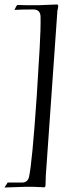

<svg xmlns="http://www.w3.org/2000/svg" viewBox="-45 -710 327 852"><path d="M-25 122 -11 100H56Q79 98 84 74Q91 42 99.5 -47.5Q108 -137 118 -283Q126 -408 131 -496Q136 -584 135 -634Q135 -668 103 -668Q73 -668 52 -667.5Q31 -667 19 -666Q29 -688 33 -688Q53 -687 70 -687Q87 -687 102 -687Q117 -687 130 -687Q143 -687 153 -688L206 -690Q211 -691 213 -686V-684Q213 -682 213 -679.5Q213 -677 212 -673Q210 -666 209.5 -661Q209 -656 209 -652L160 45Q158 59 157 112Q157 119 152 121H154Q153 121 151.5 121.5Q150 122 148 122Q148 122 148.5 122Q149 122 152 121Q149 121 144 121Q139 121 133 120Q132 120 124.5 120Q117 120 103 119H67Q33 120 -25 122Z"/></svg>

Font: Luxurious Roman
Style: Regular
Weight: 400
Designer: Robert E. Leuschke
Foundry: Robert E. Leuschke
Version: Version 1.010; ttfautohint (v1.8.3)